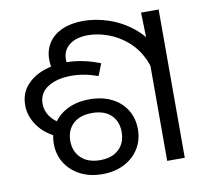

<svg xmlns="http://www.w3.org/2000/svg" viewBox="-76 -748 893 839"><g transform="rotate(-10 370.5 -329.0)"><path d="M611 -344Q611 -408 587.5 -456Q564 -504 525.5 -536.5Q487 -569 442 -585Q397 -601 355 -601Q303 -601 272.5 -577.5Q242 -554 242 -513Q242 -503 244 -491.5Q246 -480 250 -468L187 -447Q178 -467 174 -486.5Q170 -506 170 -525Q170 -567 191 -599Q212 -631 251.5 -648.5Q291 -666 346 -666Q401 -666 458.5 -646.5Q516 -627 564.5 -587.5Q613 -548 643 -488Q673 -428 673 -347L611 -344ZM313 8Q257 8 215 -14Q173 -36 149.5 -73.5Q126 -111 126 -159Q126 -207 149.5 -244.5Q173 -282 215 -303Q257 -324 313 -324Q369 -324 411 -303Q453 -282 476 -244.5Q499 -207 499 -159Q499 -111 476 -73.5Q453 -36 411 -14Q369 8 313 8ZM314 -54Q367 -54 397 -82.5Q427 -111 427 -159Q427 -206 397.5 -234.5Q368 -263 313 -263Q259 -263 229 -234.5Q199 -206 199 -159Q199 -113 229 -83.5Q259 -54 314 -54ZM150 -187Q92 -213 62 -256Q32 -299 32 -346Q32 -397 61 -431.5Q90 -466 137.5 -483.5Q185 -501 240 -501Q277 -501 315.5 -493Q354 -485 391 -470L370 -417Q340 -428 310.5 -433.5Q281 -439 253 -439Q189 -439 148.5 -413.5Q108 -388 108 -340Q108 -310 125 -285Q142 -260 174 -243L150 -187ZM601 -475 605 -513 601 -658H679V0H601Z"/></g></svg>

Font: oriya15
Style: Book
Weight: 400
Designer: Jelle Bosma - Monotype Design Team
Foundry: Monotype Imaging Inc.
Version: Version 2.003